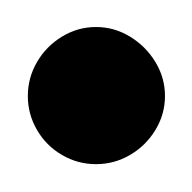

<svg xmlns="http://www.w3.org/2000/svg" viewBox="-20 -1330 140 140"><path d="M0.3 -1260Q0.3 -1246.7 7 -1235.2Q13.7 -1223.7 25.2 -1217Q36.7 -1210.3 50 -1210.3Q63.3 -1210.3 74.8 -1217Q86.3 -1223.7 93.3 -1235.2Q100.3 -1246.7 100.3 -1260Q100.3 -1273.3 93.3 -1284.8Q86.3 -1296.3 74.8 -1303.3Q63.3 -1310.3 50 -1310.3Q36.7 -1310.3 25.2 -1303.3Q13.7 -1296.3 7 -1284.8Q0.3 -1273.3 0.3 -1260Z"/></svg>

Font: Linefont Thin
Style: Regular
Weight: 100
Monospace: yes
Version: Version 3.002;gftools[0.9.33]